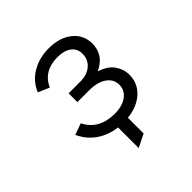

<svg xmlns="http://www.w3.org/2000/svg" viewBox="-179 -669 974 974"><g transform="rotate(-45 308.0 -182.5)"><path d="M274 158V-45H344V123ZM311 12Q236 12 179 -21.5Q122 -55 94 -117L155 -139Q177 -95 216.2 -73Q255.5 -51 311 -51Q366.5 -51 399.2 -75.2Q432 -99.5 432 -139Q432 -178 398 -202.5Q364 -227 304 -227H219V-290H304Q352 -290 381.5 -315.5Q411 -341 411 -382Q411 -419.5 383.2 -439.8Q355.5 -460 309 -460Q260.5 -460 225.8 -440Q191 -420 172 -378L112 -404Q135.5 -461 188.2 -492Q241 -523 309 -523Q386.5 -523 434.8 -484.5Q483 -446 483 -382Q483 -345.5 464.2 -315Q445.5 -284.5 402 -264Q455.5 -247.5 479.8 -213.2Q504 -179 504 -139Q504 -71.5 451 -29.8Q398 12 311 12Z"/></g></svg>

Font: Overpass Mono Light
Style: Regular
Weight: 300
Monospace: yes
Designer: Delve Withrington, Dave Bailey
Foundry: Delve Fonts LLC
Version: Version 4.000